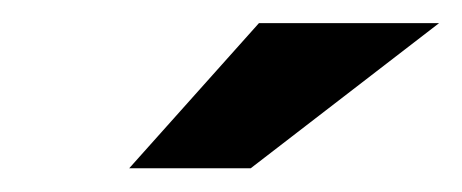

<svg xmlns="http://www.w3.org/2000/svg" viewBox="-20 -744 390 162"><path d="M198.5 -724.5H350.5L191.5 -602H89Z"/></svg>

Font: Rudi
Style: Regular
Weight: 400
Italic angle: -10°
Designer: Tyler Finck
Foundry: Etcetera Type Company
Version: Version 1.111; ttfautohint (v1.8.4)